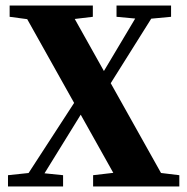

<svg xmlns="http://www.w3.org/2000/svg" viewBox="-20 -677 680 697"><path d="M9 0V-41L94 -50H121L209 -41V0ZM52 0 278 -348 327 -325H312L293 -293L112 0ZM318 0V-41L447 -56H507L631 -41V0ZM360 -340 313 -365H325L344 -397L499 -657H559ZM419 0 51 -657H224L592 0ZM15 -616V-657H317V-616L191 -601H127ZM403 -616V-657H601V-616L516 -608H489Z"/></svg>

Font: Source Serif 4 36pt
Style: Bold
Weight: 700
Designer: Frank Grießhammer
Foundry: Adobe Systems Incorporated
Version: Version 4.004;hotconv 1.0.116;makeotfexe 2.5.65601